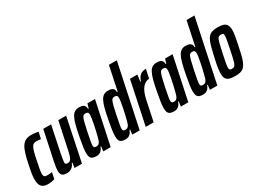

<svg xmlns="http://www.w3.org/2000/svg" viewBox="-45 -1356 2632 1977"><g transform="rotate(-30 1271.5 -367.5)"><path d="M113 8Q75 8 52.5 -3.5Q30 -15 19.5 -39.5Q9 -64 9 -101Q9 -132 14.5 -169Q20 -206 30 -253Q46 -332 61.5 -383Q77 -434 96.5 -463.5Q116 -493 142.5 -505.5Q169 -518 206 -518Q230 -518 253 -515.5Q276 -513 292 -508L274 -430Q262 -432 248.5 -433.5Q235 -435 224 -435Q205 -435 192 -429.5Q179 -424 168.5 -406.5Q158 -389 148 -353.5Q138 -318 126 -256Q116 -204 109.5 -171Q103 -138 103 -117Q103 -99 108 -89.5Q113 -80 123.5 -77.5Q134 -75 151 -75Q163 -75 177 -76.5Q191 -78 203 -80L187 -4Q168 2 149 5Q130 8 113 8Z M333 8Q307 8 290.5 1Q274 -6 267 -21.5Q260 -37 260 -61Q260 -76 263.5 -101Q267 -126 273 -156L348 -510H441L380 -217Q371 -170 366.5 -144Q362 -118 361 -105Q361 -94 364.5 -88Q368 -82 374.5 -80Q381 -78 392 -78Q408 -78 418.5 -86Q429 -94 437.5 -114Q446 -134 454 -167.5Q462 -201 472 -251L527 -510H620L514 0H425L434 -59H427Q417 -34 402.5 -19.5Q388 -5 370 1.5Q352 8 333 8Z M686 8Q658 8 640 1Q622 -6 613.5 -23.5Q605 -41 605 -73Q605 -105 611.5 -149Q618 -193 630 -255Q644 -330 657.5 -381Q671 -432 687 -462Q703 -492 724.5 -505Q746 -518 776 -518Q804 -518 820 -511Q836 -504 843.5 -490.5Q851 -477 850 -458H858L873 -510H963L855 0H767L774 -57H767Q758 -32 744.5 -17.5Q731 -3 716 2.5Q701 8 686 8ZM732 -79Q744 -79 753 -83Q762 -87 769.5 -97Q777 -107 783 -125Q787 -139 794 -165.5Q801 -192 808.5 -224.5Q816 -257 822.5 -290.5Q829 -324 833.5 -352Q838 -380 838 -395Q838 -416 829.5 -423.5Q821 -431 805 -431Q792 -431 782 -426.5Q772 -422 764.5 -405Q757 -388 748 -352.5Q739 -317 726 -255Q714 -194 707.5 -160Q701 -126 701 -109Q701 -96 704.5 -89.5Q708 -83 715 -81Q722 -79 732 -79Z M1031 8Q1003 8 985 1Q967 -6 958.5 -23.5Q950 -41 950 -73Q950 -105 956.5 -149Q963 -193 975 -255Q989 -330 1002.5 -381Q1016 -432 1032 -462Q1048 -492 1069.5 -505Q1091 -518 1121 -518Q1149 -518 1165 -511Q1181 -504 1188.5 -490.5Q1196 -477 1195 -458H1203L1263 -743H1357L1200 0H1112L1119 -57H1112Q1103 -32 1089.5 -17.5Q1076 -3 1061 2.5Q1046 8 1031 8ZM1077 -79Q1089 -79 1098 -83Q1107 -87 1114.5 -97Q1122 -107 1128 -125Q1132 -139 1139 -165.5Q1146 -192 1153.5 -224.5Q1161 -257 1167.5 -290.5Q1174 -324 1178.5 -352Q1183 -380 1183 -395Q1183 -416 1174.5 -423.5Q1166 -431 1150 -431Q1137 -431 1127 -426.5Q1117 -422 1109.5 -405Q1102 -388 1093 -352.5Q1084 -317 1071 -255Q1059 -194 1052.5 -160Q1046 -126 1046 -109Q1046 -96 1049.5 -89.5Q1053 -83 1060 -81Q1067 -79 1077 -79Z M1272 0 1379 -510H1467L1456 -431H1463Q1475 -466 1492 -485Q1509 -504 1530 -511Q1551 -518 1573 -518L1550 -412Q1528 -412 1508 -401.5Q1488 -391 1471 -371Q1454 -351 1440.5 -319.5Q1427 -288 1418 -247L1366 0Z M1609 8Q1581 8 1563 1Q1545 -6 1536.5 -23.5Q1528 -41 1528 -73Q1528 -105 1534.5 -149Q1541 -193 1553 -255Q1567 -330 1580.5 -381Q1594 -432 1610 -462Q1626 -492 1647.5 -505Q1669 -518 1699 -518Q1727 -518 1743 -511Q1759 -504 1766.5 -490.5Q1774 -477 1773 -458H1781L1796 -510H1886L1778 0H1690L1697 -57H1690Q1681 -32 1667.5 -17.5Q1654 -3 1639 2.5Q1624 8 1609 8ZM1655 -79Q1667 -79 1676 -83Q1685 -87 1692.5 -97Q1700 -107 1706 -125Q1710 -139 1717 -165.5Q1724 -192 1731.5 -224.5Q1739 -257 1745.5 -290.5Q1752 -324 1756.5 -352Q1761 -380 1761 -395Q1761 -416 1752.5 -423.5Q1744 -431 1728 -431Q1715 -431 1705 -426.5Q1695 -422 1687.5 -405Q1680 -388 1671 -352.5Q1662 -317 1649 -255Q1637 -194 1630.5 -160Q1624 -126 1624 -109Q1624 -96 1627.5 -89.5Q1631 -83 1638 -81Q1645 -79 1655 -79Z M1954 8Q1926 8 1908 1Q1890 -6 1881.5 -23.5Q1873 -41 1873 -73Q1873 -105 1879.5 -149Q1886 -193 1898 -255Q1912 -330 1925.5 -381Q1939 -432 1955 -462Q1971 -492 1992.5 -505Q2014 -518 2044 -518Q2072 -518 2088 -511Q2104 -504 2111.5 -490.5Q2119 -477 2118 -458H2126L2186 -743H2280L2123 0H2035L2042 -57H2035Q2026 -32 2012.5 -17.5Q1999 -3 1984 2.5Q1969 8 1954 8ZM2000 -79Q2012 -79 2021 -83Q2030 -87 2037.5 -97Q2045 -107 2051 -125Q2055 -139 2062 -165.5Q2069 -192 2076.5 -224.5Q2084 -257 2090.5 -290.5Q2097 -324 2101.5 -352Q2106 -380 2106 -395Q2106 -416 2097.5 -423.5Q2089 -431 2073 -431Q2060 -431 2050 -426.5Q2040 -422 2032.5 -405Q2025 -388 2016 -352.5Q2007 -317 1994 -255Q1982 -194 1975.5 -160Q1969 -126 1969 -109Q1969 -96 1972.5 -89.5Q1976 -83 1983 -81Q1990 -79 2000 -79Z M2335 8Q2292 8 2265 -0.5Q2238 -9 2226 -30Q2214 -51 2214 -87Q2214 -116 2220 -157Q2226 -198 2239 -254Q2253 -317 2264.5 -362.5Q2276 -408 2288.5 -438Q2301 -468 2318.5 -485.5Q2336 -503 2361 -510.5Q2386 -518 2422 -518Q2466 -518 2492.5 -509Q2519 -500 2531 -478Q2543 -456 2543 -417Q2543 -389 2536.5 -349Q2530 -309 2518 -254Q2505 -191 2494 -146Q2483 -101 2470 -71.5Q2457 -42 2440 -24.5Q2423 -7 2398 0.5Q2373 8 2335 8ZM2341 -74Q2353 -74 2361.5 -77Q2370 -80 2377 -89.5Q2384 -99 2390.5 -118.5Q2397 -138 2404.5 -171Q2412 -204 2422 -254Q2435 -316 2441.5 -352Q2448 -388 2448 -405Q2448 -418 2445 -425Q2442 -432 2435 -434Q2428 -436 2417 -436Q2401 -436 2391 -430.5Q2381 -425 2373.5 -407Q2366 -389 2357 -352.5Q2348 -316 2335 -254Q2322 -192 2315.5 -157Q2309 -122 2309 -105Q2309 -92 2312.5 -85.5Q2316 -79 2323 -76.5Q2330 -74 2341 -74Z"/></g></svg>

Font: Saira UltraCondensed
Style: Bold Italic
Weight: 700
Width: 1
Italic angle: -12°
Designer: Hector Gatti with collaboration of the Omnibus-Type team
Foundry: Omnibus-Type
Version: Version 1.101